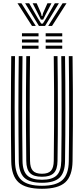

<svg xmlns="http://www.w3.org/2000/svg" viewBox="-20 -1142 511 1170"><path d="M235.7 8.4Q136.6 8.4 93.2 -30.8Q49.8 -70 48.5 -160Q47.5 -236.6 46.9 -315.4Q46.4 -394.2 46.4 -474.5Q46.5 -554.8 47 -636.3Q47.5 -717.8 48.5 -800H71.4Q70.5 -723.3 69.9 -643.9Q69.3 -564.4 69.3 -483.7Q69.3 -402.9 69.9 -321.8Q70.4 -240.6 71.4 -160.4Q72.5 -79.5 110.8 -44.7Q149.1 -9.9 235.7 -9.9Q321.8 -9.9 360 -44.7Q398.2 -79.4 399.2 -160.4Q400.3 -239.6 400.8 -319.5Q401.4 -399.4 401.4 -479.6Q401.4 -559.8 400.8 -640.1Q400.2 -720.4 399.2 -800H422.1Q423.5 -693.8 424 -587.1Q424.5 -480.4 424.1 -373.5Q423.6 -266.7 422.1 -160Q420.8 -70 377.6 -30.8Q334.3 8.4 235.7 8.4ZM235.7 -28.2Q161 -28.2 128.2 -59Q95.4 -89.8 94.3 -160.7Q93.3 -241.5 92.8 -321.5Q92.2 -401.6 92.2 -481.3Q92.2 -561.1 92.8 -640.7Q93.4 -720.3 94.3 -800H117.2Q116.3 -722 115.7 -642.6Q115.1 -563.2 115.1 -482.9Q115.1 -402.7 115.7 -322.1Q116.2 -241.6 117.2 -161Q118.1 -99.5 145.7 -73.1Q173.2 -46.6 235.7 -46.6Q297.7 -46.6 325.1 -73.1Q352.5 -99.5 353.4 -161Q354.5 -240.1 355 -320Q355.5 -399.8 355.5 -480Q355.5 -560.1 355 -640.2Q354.4 -720.3 353.4 -800H376.3Q377.3 -719.5 377.9 -639.6Q378.4 -559.7 378.4 -479.9Q378.4 -400 378 -320.3Q377.6 -240.6 376.3 -160.7Q375.4 -89.8 342.7 -59Q309.9 -28.2 235.7 -28.2ZM235.7 -64.9Q185.4 -64.9 163.1 -87.3Q140.8 -109.6 140.1 -161.4Q138.6 -268.8 138.2 -375.1Q137.7 -481.4 138.3 -587.5Q138.9 -693.6 140.1 -800H163Q162.1 -723.2 161.5 -643.7Q160.9 -564.2 160.9 -483.6Q160.9 -402.9 161.5 -322Q162 -241.1 163 -161.6Q163.5 -120 180.3 -101.6Q197 -83.2 235.7 -83.2Q274.1 -83.2 290.6 -101.6Q307.1 -120 307.6 -161.6Q309.1 -267.8 309.5 -374.2Q310 -480.6 309.5 -587.2Q309 -693.8 307.6 -800H330.5Q331.5 -719.4 332.1 -639.4Q332.6 -559.5 332.6 -479.8Q332.6 -400 332.2 -320.6Q331.7 -241.1 330.5 -161.4Q329.9 -109.4 307.6 -87.2Q285.4 -64.9 235.7 -64.9ZM258.3 -920.4V-939.2H359.3V-920.4ZM113.8 -845V-863.8H214.8V-845ZM113.8 -882.7V-901.5H214.8V-882.7ZM113.8 -920.4V-939.2H214.8V-920.4ZM258.3 -845V-863.8H359.3V-845ZM258.3 -882.7V-901.5H359.3V-882.7ZM86.6 -1122.1H110.5L198.2 -983.9H175ZM133.1 -1122.1H157.7L210.6 -1030.6L231 -998.2H241L261.3 -1030.5L314.2 -1122.1H338.8L254.6 -983.9H217.3ZM178.9 -1122.1H203.4L229.9 -1061.6L233.7 -1044.3H238.3L242.2 -1061.6L269.1 -1122.1H293.7L255.9 -1049.1L243 -1022.7H229L216.3 -1049.1ZM361.4 -1122.1H385.3L297 -983.9H273.7Z"/></svg>

Font: Big Shoulders Inline Text Thin
Style: Regular
Weight: 100
Designer: Patric King
Foundry: XO Type Co
Version: Version 2.002